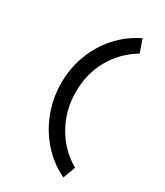

<svg xmlns="http://www.w3.org/2000/svg" viewBox="-208 -820 866 1010"><g transform="rotate(30 225.0 -315.5)"><path d="M353 106Q271 66 213.5 0Q156 -66 125.5 -148.5Q95 -231 95 -320Q95 -409 125 -489.5Q155 -570 211.5 -634Q268 -698 348 -737L375 -659Q287 -607 236 -518.5Q185 -430 185 -317Q185 -206 237.5 -113.5Q290 -21 381 31Z"/></g></svg>

Font: Inconsolata SemiCondensed SemiBold
Style: Regular
Weight: 600
Width: 4
Monospace: yes
Designer: Raph Levien, Cyreal, Brenton Simpson
Foundry: Raph Levien, Cyreal, Google
Version: Version 3.001; ttfautohint (v1.8.2.53-6de2)